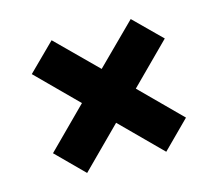

<svg xmlns="http://www.w3.org/2000/svg" viewBox="-75 -614 751 661"><g transform="rotate(-15 300.0 -283.5)"><path d="M63 -143 204 -284 63 -425 159 -520 300 -380 441 -520 537 -425 396 -284 537 -143 441 -47 300 -188 159 -47Z"/></g></svg>

Font: Geist Mono ExtraBold
Style: Regular
Weight: 800
Monospace: yes
Designer: Basement.studio, Andrés Briganti, Mateo Zaragoza
Foundry: Basement.studio, Vercel, Andrés Briganti, Guido Ferreyra, Mateo Zaragoza
Version: Version 1.500; ttfautohint (v1.8.4.7-5d5b)